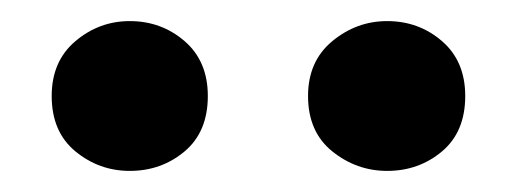

<svg xmlns="http://www.w3.org/2000/svg" viewBox="-20 -828 490 182"><path d="M103 -666Q74 -666 51.5 -684.5Q29 -703 29 -737Q29 -770 51.5 -789Q74 -808 103 -808Q133 -808 155 -789Q177 -770 177 -737Q177 -703 155 -684.5Q133 -666 103 -666ZM347 -666Q318 -666 295 -684.5Q272 -703 272 -737Q272 -770 295 -789Q318 -808 347 -808Q377 -808 399 -789Q421 -770 421 -737Q421 -703 399 -684.5Q377 -666 347 -666Z"/></svg>

Font: Noto Serif TC ExtraLight ExtraBold
Style: Regular
Weight: 800
Version: Version 2.002-H1;hotconv 1.1.0;makeotfexe 2.6.0